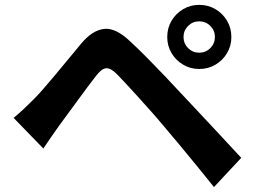

<svg xmlns="http://www.w3.org/2000/svg" viewBox="-20 -762 1040 777"><path d="M722.7 -612.2Q722.7 -586 741.3 -567.3Q760 -548.7 786.2 -548.7Q812.6 -548.7 831.1 -567.3Q849.7 -586 849.7 -612.2Q849.7 -638.6 831.1 -657.1Q812.6 -675.7 786.2 -675.7Q760 -675.7 741.3 -657.1Q722.7 -638.6 722.7 -612.2ZM656.8 -612.2Q656.8 -648.6 674.2 -678Q691.7 -707.4 721.1 -724.9Q750.5 -742.3 786.2 -742.3Q822.6 -742.3 852 -724.9Q881.4 -707.4 898.9 -678Q916.3 -648.6 916.3 -612.2Q916.3 -576.5 898.9 -547.1Q881.4 -517.7 852 -500.3Q822.6 -482.8 786.2 -482.8Q750.5 -482.8 721.1 -500.3Q691.7 -517.7 674.2 -547.1Q656.8 -576.5 656.8 -612.2ZM35.1 -284.9Q57.6 -303.6 76 -320.9Q94.5 -338.2 117.5 -361.2Q135 -378.6 156.9 -404.1Q178.9 -429.5 204.7 -460.2Q230.5 -490.9 257.2 -523.6Q283.9 -556.3 309.6 -586.8Q354 -639.5 401 -645Q447.9 -650.5 506 -595.2Q540 -564 575.6 -527.8Q611.1 -491.7 645.6 -455.7Q680.1 -419.7 709.6 -387.4Q743.6 -351.6 786.3 -305.8Q829 -260 873.7 -212.2Q918.3 -164.5 956.3 -123.2L845.9 -5Q812.8 -46.9 775 -92.7Q737.3 -138.5 701.1 -182.3Q664.9 -226.2 635.4 -260.3Q613.6 -286.4 587.3 -315.8Q560.9 -345.2 535.2 -373.9Q509.4 -402.6 487.4 -425.9Q465.4 -449.2 452.1 -463Q427.5 -487.2 409.6 -485.8Q391.8 -484.4 370.4 -457.2Q355.6 -438.4 336 -412.1Q316.4 -385.9 295.4 -357.1Q274.3 -328.4 254.5 -301.3Q234.7 -274.2 219.6 -253.9Q202.7 -230.4 185.6 -205.4Q168.5 -180.5 155.4 -161Z"/></svg>

Font: Shanggu Sans SC VF
Style: Regular
Weight: 250
Designer: GuiWonder
Version: Version 1.021